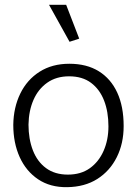

<svg xmlns="http://www.w3.org/2000/svg" viewBox="-20 -762 567 795"><path d="M258 13Q188 14 138 -19.5Q88 -53 61.5 -111.5Q35 -170 35 -245Q36 -317 64 -374.5Q92 -432 144 -465Q196 -498 267 -498Q339 -498 389 -467Q439 -436 465.5 -378.5Q492 -321 492 -240Q492 -168 463.5 -111Q435 -54 383 -21Q331 12 258 13ZM261 -39Q315 -39 352 -65.5Q389 -92 409 -137.5Q429 -183 429 -239Q429 -299 411 -345.5Q393 -392 357 -419Q321 -446 266 -446Q213 -446 175.5 -419.5Q138 -393 118.5 -348Q99 -303 98 -246Q98 -187 116 -140Q134 -93 170.5 -66Q207 -39 261 -39ZM268 -589 308 -602 254 -742H183Z"/></svg>

Font: Catamaran Thin Light
Style: Regular
Weight: 300
Version: Version 2.000